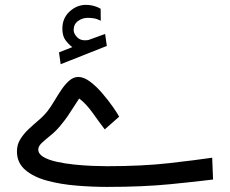

<svg xmlns="http://www.w3.org/2000/svg" viewBox="-20 -754 927 774"><path d="M271.5 -564Q254.9 -576.7 243.2 -593.3Q231.4 -609.9 231.4 -638.7Q231.4 -680.7 260.5 -707.5Q289.6 -734.4 326.7 -734.4Q358.9 -734.4 385.7 -718.8L386.2 -670.4Q371.1 -678.2 357.9 -680.2Q344.7 -682.1 333.5 -682.1Q312.5 -682.1 294.7 -669.4Q276.9 -656.7 276.9 -632.3Q277.3 -617.2 292.2 -602.8Q307.1 -588.4 334.5 -592.3Q335.4 -592.3 336.7 -592.8Q337.9 -593.3 339.4 -593.8L403.8 -617.2L410.6 -568.8L224.6 -495.1L217.8 -543ZM410.6 -84Q553.7 -84 661.1 -96.2Q768.6 -108.4 835.4 -118.2L838.9 -30.3Q777.8 -22.5 667 -11.5Q556.2 -0.5 411.6 -0.5Q351.1 -0.5 287.1 -5.9Q223.1 -11.2 169.2 -25.9Q115.2 -40.5 81.8 -69.1Q48.3 -97.7 48.3 -143.6Q48.3 -170.9 61.8 -192.6Q75.2 -214.4 95.2 -233.2Q115.2 -252 136.2 -269.8Q157.2 -287.6 172.4 -307.1Q185.5 -324.2 199.2 -347.4Q212.9 -370.6 227.8 -392.6Q242.7 -414.6 259.5 -429.2Q276.4 -443.8 295.9 -443.8Q317.9 -443.8 343.5 -424.6Q369.1 -405.3 392.8 -377.4Q416.5 -349.6 434.8 -323.5Q453.1 -297.4 460.4 -283.7L402.3 -232.4Q379.9 -261.7 353.8 -298.6Q327.6 -335.4 299.3 -356.9Q284.2 -334.5 273.9 -318.1Q263.7 -301.8 252.7 -285.6Q241.7 -269.5 223.1 -247.1Q205.1 -225.1 184.3 -208.5Q163.6 -191.9 148.9 -178.2Q134.3 -164.6 134.3 -151.4Q134.3 -133.8 154.5 -121.6Q174.8 -109.4 207.5 -102.1Q240.2 -94.7 277.8 -90.8Q315.4 -86.9 350.6 -85.4Q385.7 -84 410.6 -84Z"/></svg>

Font: Vazirmatn RD FD
Style: Regular
Weight: 400
Designer: Saber Rastikerdar
Foundry: Saber Rastikerdar
Version: Version 33.003